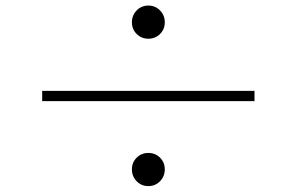

<svg xmlns="http://www.w3.org/2000/svg" viewBox="-20 -708 1040 673"><path d="M459 -588.9Q442.4 -605.5 442.4 -629.9Q442.4 -654.3 459 -671.4Q475.6 -688.5 500 -688.5Q524.4 -688.5 541 -671.4Q557.6 -654.3 557.6 -629.9Q557.6 -605.5 541 -588.9Q524.4 -572.3 500 -572.3Q475.6 -572.3 459 -588.9ZM127.9 -389.6H872.1V-353.5H127.9ZM459 -72.8Q442.4 -89.8 442.4 -114.3Q442.4 -138.7 459 -155.3Q475.6 -171.9 500 -171.9Q524.4 -171.9 541 -155.3Q557.6 -138.7 557.6 -114.3Q557.6 -89.8 541 -72.8Q524.4 -55.7 500 -55.7Q475.6 -55.7 459 -72.8Z"/></svg>

Font: Gen Shin Gothic Monospace ExtraLight
Style: Regular
Weight: 200
Designer: [Source Han Sans]
Ryoko NISHIZUKA  (kana & ideographs); Paul D. Hunt (Latin, Greek & Cyrillic); Wenlong ZHANG  (bopomofo
Version: Version 1.002.20150607